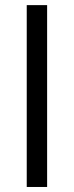

<svg xmlns="http://www.w3.org/2000/svg" viewBox="-20 -744 294 764"><path d="M167.5 -723.6V0H86.4V-723.6Z"/></svg>

Font: Inter 28pt Medium
Style: Regular
Weight: 500
Designer: Rasmus Andersson
Foundry: rsms
Version: Version 4.001;git-66647c0bb